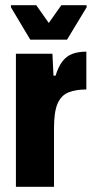

<svg xmlns="http://www.w3.org/2000/svg" viewBox="-20 -716 365 736"><path d="M41 0V-510H181L185 -426H193Q204 -461 219.5 -481Q235 -501 257.5 -509.5Q280 -518 311 -518V-373Q271 -373 243 -362Q215 -351 201 -319.5Q187 -288 187 -224V0ZM96 -564 22 -688V-696H119L167 -628L215 -696H312V-688L237 -564Z"/></svg>

Font: Saira Condensed ExtraBold
Style: Regular
Weight: 800
Width: 3
Designer: Hector Gatti with collaboration of the Omnibus-Type team
Foundry: Omnibus-Type
Version: Version 1.101